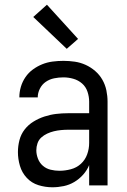

<svg xmlns="http://www.w3.org/2000/svg" viewBox="-20 -786 540 814"><path d="M202 8Q172 8 143 -1Q114 -10 93.5 -32Q73 -54 64.5 -83Q56 -112 56 -141Q56 -167 62.5 -192Q69 -217 84.5 -237Q100 -257 122 -270.5Q144 -284 168.5 -292Q193 -300 218 -303Q243 -306 269 -306H358V-355Q358 -376 351 -397Q344 -418 328 -432Q312 -446 291 -452Q270 -458 249 -458Q229 -458 209.5 -454Q190 -450 174 -439Q158 -428 149 -410Q140 -392 140 -373H62Q62 -396 68.5 -418Q75 -440 88 -459Q101 -478 119.5 -491.5Q138 -505 159 -513.5Q180 -522 203 -525Q226 -528 249 -528Q273 -528 297 -524.5Q321 -521 343 -511Q365 -501 383.5 -485Q402 -469 414 -448Q426 -427 431 -403Q436 -379 436 -355V0H358V-86Q349 -64 332.5 -45.5Q316 -27 295 -14.5Q274 -2 250 3Q226 8 202 8ZM232 -62Q256 -62 280.5 -68.5Q305 -75 323 -91.5Q341 -108 349.5 -131.5Q358 -155 358 -180V-236H269Q254 -236 238.5 -234.5Q223 -233 208.5 -229.5Q194 -226 180 -219.5Q166 -213 155 -203Q144 -193 139 -178.5Q134 -164 134 -149Q134 -131 141 -113Q148 -95 162 -83Q176 -71 194.5 -66.5Q213 -62 232 -62ZM263 -579 121 -714 179 -766 311 -621Z"/></svg>

Font: Iosevka www.saffi
Style: Regular
Weight: 400
Monospace: yes
Designer: Belleve Invis
Foundry: Belleve Invis
Version: Version 22.0.2; ttfautohint (v1.8.3)